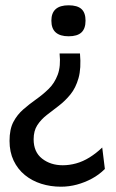

<svg xmlns="http://www.w3.org/2000/svg" viewBox="-20 -549 437 725"><path d="M282 -347Q287 -291 276.5 -254Q266 -217 246 -192.5Q226 -168 202.5 -150Q179 -132 157 -115Q135 -98 121 -76.5Q107 -55 107 -23Q107 25 139 50Q171 75 217 75Q242 75 267.5 68Q293 61 318 45.5Q343 30 366 8L376 89Q354 111 327 125.5Q300 140 270.5 148Q241 156 210 156Q171 156 136 145Q101 134 74 112Q47 90 31.5 57.5Q16 25 16 -17Q16 -61 30.5 -88.5Q45 -116 68 -136Q91 -156 116.5 -174Q142 -192 164 -213.5Q186 -235 198 -267Q210 -299 205 -347ZM239 -529Q272 -529 287.5 -515Q303 -501 303 -471Q303 -441 287.5 -426.5Q272 -412 239 -412Q207 -412 190.5 -426.5Q174 -441 174 -471Q174 -529 239 -529Z"/></svg>

Font: Bricolage Grotesque 17pt
Style: Regular
Weight: 400
Version: Version 1.001;gftools[0.9.33.dev8+g029e19f]